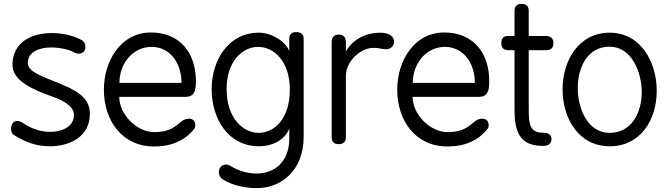

<svg xmlns="http://www.w3.org/2000/svg" viewBox="-20 -741 3436 987"><path d="M99 -108C89 -115 79 -119 70 -119C51 -119 37 -106 37 -78C37 -66 41 -54 50 -48C105 -13 163 11 235 11C334 11 442 -34 442 -157C442 -247 358 -282 276 -316C201 -347 123 -371 123 -417C123 -476 184 -497 243 -497C290 -497 339 -485 363 -471C370 -467 378 -465 385 -465C404 -465 419 -477 419 -500C419 -514 413 -528 400 -535C352 -561 297 -571 245 -571C139 -571 44 -521 44 -408C44 -323 154 -279 245 -246C298 -227 360 -199 360 -150C360 -85 291 -63 237 -63C181 -63 134 -85 99 -108Z M594 -315C594 -415 663 -500 759 -500C854 -500 913 -417 913 -315ZM756 -574C600 -574 514 -427 514 -280C514 -122 607 12 772 12C861 12 930 -18 977 -77C982 -82 984 -89 984 -97C984 -120 970 -131 951 -131C937 -131 921 -125 908 -113C863 -73 828 -62 772 -62C683 -62 593 -153 593 -243H931C978 -243 987 -270 987 -324C987 -470 904 -574 756 -574Z M1145 -283C1145 -427 1227 -500 1307 -500C1389 -500 1470 -425 1470 -280C1470 -132 1391 -58 1310 -58C1229 -58 1145 -134 1145 -283ZM1467 -479C1446 -531 1373 -573 1312 -573C1153 -573 1068 -431 1068 -282C1068 -132 1152 11 1312 11C1372 11 1441 -15 1467 -80V-29C1467 95 1388 151 1298 151C1259 151 1217 141 1179 120C1167 113 1156 105 1141 105C1118 105 1105 124 1105 144C1105 158 1111 172 1125 181C1179 215 1245 226 1301 226C1423 226 1541 138 1541 -38V-541C1541 -564 1528 -576 1503 -576C1479 -576 1467 -565 1467 -543Z M1685 -36C1685 -12 1697 0 1721 0C1746 0 1758 -12 1758 -36V-350C1758 -427 1834 -495 1899 -495C1933 -495 1940 -488 1967 -488C1990 -488 2006 -507 2006 -527C2006 -549 1986 -573 1933 -573C1865 -573 1795 -542 1758 -476V-524C1758 -550 1746 -563 1721 -563C1697 -563 1685 -550 1685 -524Z M2102 -315C2102 -415 2171 -500 2267 -500C2362 -500 2421 -417 2421 -315ZM2264 -574C2108 -574 2022 -427 2022 -280C2022 -122 2115 12 2280 12C2369 12 2438 -18 2485 -77C2490 -82 2492 -89 2492 -97C2492 -120 2478 -131 2459 -131C2445 -131 2429 -125 2416 -113C2371 -73 2336 -62 2280 -62C2191 -62 2101 -153 2101 -243H2439C2486 -243 2495 -270 2495 -324C2495 -470 2412 -574 2264 -574Z M2625 -556H2588C2567 -556 2557 -541 2557 -519C2557 -496 2569 -483 2593 -483H2625V-179C2625 -62 2652 9 2771 9C2800 9 2815 -3 2815 -26C2815 -48 2800 -59 2771 -59C2705 -59 2698 -99 2698 -179V-483H2788C2813 -483 2825 -496 2825 -519C2825 -542 2812 -556 2786 -556H2698V-685C2698 -709 2686 -721 2661 -721C2637 -721 2625 -709 2625 -685Z M3114 -573C2955 -573 2872 -430 2872 -281C2872 -132 2955 11 3114 11C3272 11 3356 -124 3356 -274C3356 -423 3273 -573 3114 -573ZM3114 -501C3227 -501 3279 -369 3279 -268C3279 -163 3228 -58 3114 -58C2999 -58 2950 -186 2950 -288C2950 -393 2999 -501 3114 -501Z"/></svg>

Font: Numismatica Pro
Style: Regular
Weight: 400
Designer: Chris Hopkins
Foundry: Edward C. D. Hopkins
Version: Version 2.19D